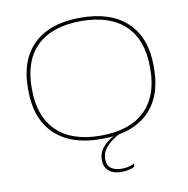

<svg xmlns="http://www.w3.org/2000/svg" viewBox="-91 -738 1008 1029"><g transform="rotate(-10 413.0 -224.0)"><path d="M488.5 203Q444 203 419.2 181.8Q394.5 160.5 394.5 121V120.5Q394.5 81.5 421 51.5Q447.5 21.5 487.5 1.5L512.5 -4V0Q468.5 22.5 440.8 52.5Q413 82.5 413 119V120Q413 155 434.5 170.5Q456 186 492 186Q510 186 527 182.5Q544 179 562 170L558 188Q547 194.5 527.2 198.8Q507.5 203 488.5 203ZM413 10.5Q248 10.5 159.5 -74Q71 -158.5 71 -314.5V-325Q71 -481 159.5 -565.2Q248 -649.5 413 -649.5Q578.5 -649.5 667.2 -565.2Q756 -481 755.5 -325V-314.5Q755.5 -158.5 667 -74Q578.5 10.5 413 10.5ZM413 -8Q570 -8 652.5 -87.5Q735 -167 735 -314.5V-325Q735 -473 652.5 -552Q570 -631 413 -631Q256.5 -631 174 -552Q91.5 -473 91.5 -325V-314.5Q91.5 -167 174 -87.5Q256.5 -8 413 -8Z"/></g></svg>

Font: Anek Latin Expanded Thin
Style: Regular
Weight: 250
Width: 7
Designer: Yesha Goshar
Foundry: Ek Type
Version: Version 1.003